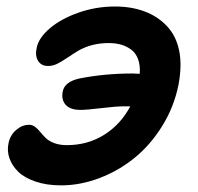

<svg xmlns="http://www.w3.org/2000/svg" viewBox="-20 -534 602 585"><path d="M166 30.8Q122.6 30.8 88.6 19.3Q54.7 7.8 35.6 -10.7Q16.6 -29.3 8.8 -51.8Q1 -74.2 5.9 -97.2Q10.7 -122.1 29.1 -137.9Q47.4 -153.8 68.8 -153.8Q78.6 -153.8 86.9 -147.5Q95.2 -141.1 102.5 -132.1Q109.9 -123 119.1 -113.8Q128.4 -104.5 145 -98.1Q161.6 -91.8 184.1 -91.8Q246.6 -91.8 296.9 -123Q347.2 -154.3 377 -210H356Q334.5 -210 289.3 -204.6Q244.1 -199.2 225.1 -199.2Q193.8 -199.2 180.2 -214.6Q166.5 -230 170.9 -253.9Q175.8 -284.7 222.2 -294.9Q299.3 -310.1 383.8 -310.1Q387.7 -310.1 395 -309.6Q402.3 -309.1 405.8 -309.1Q407.7 -335.4 400.4 -354.5Q393.1 -373.5 378.9 -383.5Q364.7 -393.6 348.1 -398.2Q331.5 -402.8 311 -402.8Q259.8 -402.8 219.2 -379.9Q207.5 -373 186.5 -358.9Q165.5 -344.7 152.8 -338.9Q140.1 -333 126 -333Q105.5 -333 95.9 -348.9Q86.4 -364.7 91.8 -388.2Q97.7 -418.5 131.6 -447.5Q165.5 -476.6 219 -495.4Q272.5 -514.2 330.1 -514.2Q379.9 -514.2 419.7 -499.5Q459.5 -484.9 487.8 -455.3Q516.1 -425.8 525.6 -381.1Q535.2 -336.4 523.9 -275.9Q510.3 -208 474.1 -149.9Q438 -91.8 389.4 -52.5Q340.8 -13.2 282.5 8.8Q224.1 30.8 166 30.8Z"/></svg>

Font: Shantell Sans Irregular
Style: Italic
Weight: 600
Italic angle: -11.31°
Designer: Stephen Nixon, Anya Danilova, Shantell Martin
Foundry: Arrow Type
Version: Version 1.006;[9816181b4]